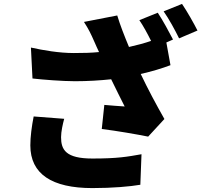

<svg xmlns="http://www.w3.org/2000/svg" viewBox="-20 -898 1040 981"><path d="M152 -303C142 -252 135 -199 135 -155C135 -9 245 63 452 63C555 63 645 55 697 46L703 -110C630 -97 581 -88 452 -88C316 -88 292 -133 292 -197C292 -226 301 -265 308 -291ZM692 -795C712 -766 734 -725 752 -689C717 -677 679 -667 639 -658C615 -716 594 -769 579 -819L409 -786C434 -747 444 -726 462 -685C468 -670 477 -652 486 -632C446 -628 408 -627 357 -627C282 -627 201 -641 138 -655L146 -497C197 -491 300 -483 363 -483C428 -483 492 -487 548 -493C572 -442 598 -393 617 -354C589 -355 542 -360 513 -362L500 -239C579 -229 677 -212 737 -200L820 -290C779 -362 735 -444 699 -520C756 -533 809 -549 851 -565L830 -681L864 -696C846 -731 811 -796 786 -833ZM816 -840C843 -802 875 -743 895 -702L989 -742C972 -776 936 -840 910 -878Z"/></svg>

Font: Noto Sans T Chinese Black
Style: Bold
Weight: 900
Designer: Ryoko NISHIZUKA (kana & ideographs); Paul D. Hunt (Latin, Greek & Cyrillic); Wenlong ZHANG (bopomofo); Sandoll Communica
Foundry: Adobe Systems Incorporated
Version: Version 1.000;PS 1;hotconv 1.0.78;makeotf.lib2.5.61930